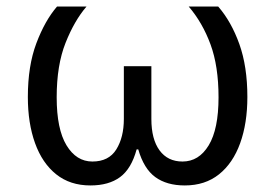

<svg xmlns="http://www.w3.org/2000/svg" viewBox="-20 -556 839 586"><path d="M256 10Q194 10 151.5 -24Q109 -58 87 -119Q65 -180 65 -260Q65 -355 91 -424Q117 -493 154 -536H244Q207 -493 180 -425Q153 -357 153 -259Q153 -162 183 -112.5Q213 -63 262 -63Q312 -63 335 -100Q358 -137 358 -193V-354H442V-193Q442 -131 467 -97Q492 -63 537 -63Q587 -63 617 -112.5Q647 -162 647 -259Q647 -354 622.5 -420.5Q598 -487 556 -536H646Q686 -490 710.5 -421.5Q735 -353 735 -260Q735 -180 713 -119Q691 -58 648.5 -24Q606 10 544 10Q489 10 454 -15.5Q419 -41 402 -100H397Q381 -41 346.5 -15.5Q312 10 256 10Z"/></svg>

Font: Noto Sans Historical
Style: Regular
Weight: 400
Designer: Monotype Design Team
Foundry: Monotype Imaging Inc.
Version: Version 2.013; ttfautohint (v1.8.4.7-5d5b)